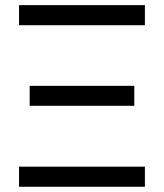

<svg xmlns="http://www.w3.org/2000/svg" viewBox="-20 -713 626 733"><path d="M52.7 0V-76.7H533.2V0ZM52.7 -616.7V-693.4H533.2V-616.7ZM93.3 -309.1V-385.3H492.7V-309.1Z"/></svg>

Font: CaskaydiaMono NF SemiLight
Style: Regular
Weight: 350
Designer: Aaron Bell
Foundry: Saja Typeworks
Version: Version 2111.001; ttfautohint (v1.8.4);Nerd Fonts 3.1.1